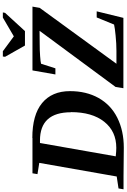

<svg xmlns="http://www.w3.org/2000/svg" viewBox="207 -1124 910 1381"><g transform="rotate(-90 662.5 -433.0)"><path d="M547 -378H546Q546 -601 343 -601H325L229 -56Q266 -52 290 -52Q409 -52 478 -139Q547 -226 547 -378ZM361 -655V-656Q527 -656 612 -586Q698 -515 698 -385Q698 -268 649 -180Q599 -91 507 -45Q413 2 291 2L87 0H-8L-2 -36L84 -49L182 -606L101 -619L107 -655ZM1132 -604 1038 -603Q990 -603 950 -600Q908 -597 895 -593L862 -490H818L847 -655H1306L1297 -603L895 -51H987Q1040 -51 1098 -57Q1151 -62 1177 -68L1228 -193H1272L1225 -1H719L728 -57ZM1264 -868 1261 -852 1130 -709H1026L945 -852L947 -868H985L1092 -789L1227 -868Z"/></g></svg>

Font: Libra Serif Modern
Style: Bold Italic
Weight: 700
Italic angle: -12°
Designer: Stefan Peev, Context Ltd
Foundry: Stefan Peev, Context Ltd
Version: Version 1.000